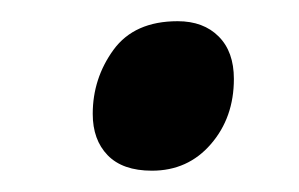

<svg xmlns="http://www.w3.org/2000/svg" viewBox="-20 -443 283 182"><path d="M124 -281.2Q96.2 -281.2 82 -295.9Q67.9 -310.5 67.9 -335Q67.9 -368.7 87.6 -395.8Q107.4 -422.9 148.4 -422.9Q172.9 -422.9 187.3 -408.4Q201.7 -394 201.7 -368.2Q201.7 -331.5 179.9 -306.4Q158.2 -281.2 124 -281.2Z"/></svg>

Font: Open Sans SemiCondensed SemiBold
Style: Italic
Weight: 600
Width: 4
Italic angle: -12°
Designer: Monotype Design Team
Foundry: Monotype Imaging Inc.
Version: Version 3.000